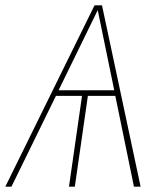

<svg xmlns="http://www.w3.org/2000/svg" viewBox="-29 -701 612 721"><path d="M404 -341H301L252 0H230L279 -341H181L14 0H-9L326 -681H354L499 0H474ZM400 -362 338 -663 191 -362Z"/></svg>

Font: FiraGO Thin
Style: Italic
Weight: 100
Italic angle: -8°
Designer: bBox Type GmbH
Foundry: bBox Type GmbH
Version: Version 1.001